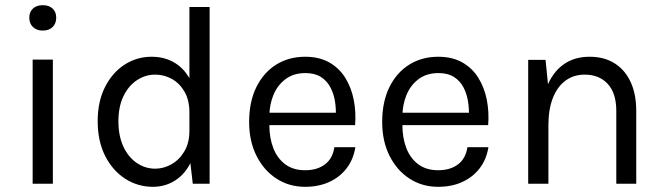

<svg xmlns="http://www.w3.org/2000/svg" viewBox="-20 -709 2561 741"><path d="M145 -591Q121 -591 107 -604.8Q93 -618.5 93 -641Q93 -662.5 107 -675.8Q121 -689 145 -689Q169.5 -689 183.2 -675.8Q197 -662.5 197 -641Q197 -618.5 183.2 -604.8Q169.5 -591 145 -591ZM106 0V-479H184V0Z M570 12Q512 12 463.5 -19Q415 -50 386 -107Q357 -164 357 -241Q357 -317.5 385.5 -373.5Q414 -429.5 461.2 -459.8Q508.5 -490 565 -490Q617.5 -490 657.2 -464.8Q697 -439.5 719 -391.2Q741 -343 741 -275H711Q711 -322.5 692.2 -355Q673.5 -387.5 643.5 -404.2Q613.5 -421 579 -421Q540.5 -421 508 -399.2Q475.5 -377.5 456.2 -337.2Q437 -297 437 -241Q437 -184.5 456.2 -143.2Q475.5 -102 508 -80Q540.5 -58 579 -58Q611.5 -58 641.8 -75Q672 -92 691.5 -124.8Q711 -157.5 711 -204H741Q741 -134.5 718.2 -86.2Q695.5 -38 656.8 -13Q618 12 570 12ZM724 0 711 -112V-682H789V0Z M1157.5 12Q1095.5 12 1046.8 -19.8Q998 -51.5 969.8 -108Q941.5 -164.5 941.5 -238Q941.5 -316.5 969.5 -373Q997.5 -429.5 1046.2 -459.8Q1095 -490 1157.5 -490Q1212 -490 1250.5 -468.2Q1289 -446.5 1312.5 -408.8Q1336 -371 1345.2 -323.8Q1354.5 -276.5 1350.5 -226H1004.5V-274H1299L1276 -259Q1277.5 -288.5 1272.8 -318Q1268 -347.5 1255 -372.2Q1242 -397 1218.5 -412Q1195 -427 1158.5 -427Q1113 -427 1081.8 -403.5Q1050.5 -380 1035 -341.8Q1019.5 -303.5 1019.5 -259V-227Q1019.5 -177 1034.8 -137.5Q1050 -98 1080.8 -75Q1111.5 -52 1157.5 -52Q1204 -52 1234 -74.5Q1264 -97 1270.5 -141H1351.5Q1344 -93.5 1317.5 -59.2Q1291 -25 1250.2 -6.5Q1209.5 12 1157.5 12Z M1671 12Q1609 12 1560.2 -19.8Q1511.5 -51.5 1483.2 -108Q1455 -164.5 1455 -238Q1455 -316.5 1483 -373Q1511 -429.5 1559.8 -459.8Q1608.5 -490 1671 -490Q1725.5 -490 1764 -468.2Q1802.5 -446.5 1826 -408.8Q1849.5 -371 1858.8 -323.8Q1868 -276.5 1864 -226H1518V-274H1812.5L1789.5 -259Q1791 -288.5 1786.2 -318Q1781.5 -347.5 1768.5 -372.2Q1755.5 -397 1732 -412Q1708.5 -427 1672 -427Q1626.5 -427 1595.2 -403.5Q1564 -380 1548.5 -341.8Q1533 -303.5 1533 -259V-227Q1533 -177 1548.2 -137.5Q1563.5 -98 1594.2 -75Q1625 -52 1671 -52Q1717.5 -52 1747.5 -74.5Q1777.5 -97 1784 -141H1865Q1857.5 -93.5 1831 -59.2Q1804.5 -25 1763.8 -6.5Q1723 12 1671 12Z M2358.5 0V-281Q2358.5 -349.5 2325.5 -385.2Q2292.5 -421 2236.5 -421Q2193.5 -421 2162 -397.5Q2130.5 -374 2113.5 -330.2Q2096.5 -286.5 2096.5 -226H2066.5Q2066.5 -309.5 2088.5 -368.5Q2110.5 -427.5 2152.8 -458.8Q2195 -490 2255.5 -490Q2312 -490 2352.2 -464.5Q2392.5 -439 2414 -392.2Q2435.5 -345.5 2435.5 -281V0ZM2018.5 0V-478H2085.5L2096.5 -368V0Z"/></svg>

Font: Karla ExtraLight
Style: Regular
Weight: 400
Version: Version 2.001